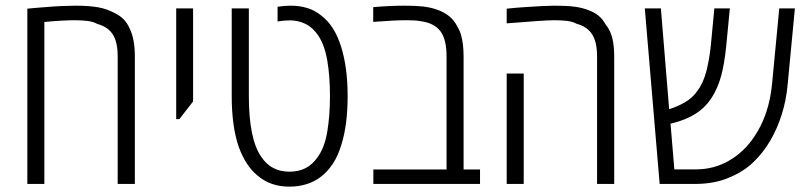

<svg xmlns="http://www.w3.org/2000/svg" viewBox="-20 -660 2905 689"><path d="M78.1 0V-628.9Q91.3 -630.4 106.9 -631.6Q122.6 -632.8 141.1 -634.3Q174.8 -637.2 202.6 -638.4Q230.5 -639.6 251.5 -639.6Q299.8 -639.6 332.3 -633.8Q364.7 -627.9 392.1 -612.8Q411.1 -603.5 423.8 -590.6Q436.5 -577.6 444.8 -558.6Q454.6 -539.1 459.2 -514.2Q463.9 -489.3 463.9 -457V0H402.3V-457Q402.3 -509.8 384.5 -536.9Q366.7 -564 329.1 -574.2Q314.9 -582 295.2 -584.7Q275.4 -587.4 248 -587.4Q228.5 -587.4 201.2 -585.9Q173.8 -584.5 139.2 -581.1V0Z M612.3 -232.4V-629.9H672.9V-295.9L623.5 -232.4Z M1018.6 9.8Q984.4 9.8 955.6 -0.2Q926.8 -10.3 903.8 -30.3Q882.3 -47.9 865.7 -73.5Q849.1 -99.1 836.9 -132.3Q824.2 -168.9 817.9 -214.6Q811.5 -260.3 811.5 -315.4V-629.9H873V-315.4Q873 -237.8 884.3 -183.1Q895.5 -128.4 918 -96.7Q936 -69.8 961.2 -56.9Q986.3 -43.9 1018.6 -43.9Q1052.2 -43.9 1077.4 -57.1Q1102.5 -70.3 1120.6 -97.2Q1145 -131.3 1154.5 -188Q1164.1 -244.6 1164.1 -315.4Q1164.1 -385.3 1154.8 -440.9Q1145.5 -496.6 1122.6 -531.7Q1103 -561 1076.7 -574Q1050.3 -586.9 1020 -586.9Q1009.3 -586.9 998.3 -585.9Q987.3 -585 976.1 -583V-635.7Q987.8 -637.7 999.8 -638.7Q1011.7 -639.6 1022.9 -639.6Q1055.2 -639.6 1082.5 -631.3Q1109.9 -623 1131.8 -605Q1156.2 -586.9 1174.3 -558.6Q1192.4 -530.3 1204.1 -492.2Q1215.3 -457 1221.4 -412.8Q1227.5 -368.7 1227.5 -315.4Q1227.5 -263.7 1221.9 -220Q1216.3 -176.3 1205.1 -141.1Q1193.4 -101.1 1174.3 -72.3Q1155.3 -43.5 1129.9 -24.4Q1106.9 -7.3 1078.9 1.2Q1050.8 9.8 1018.6 9.8Z M1319.8 0V-51.8H1582.5V-457Q1582.5 -520 1559.8 -548.8Q1537.1 -577.6 1489.7 -584Q1479.5 -585.9 1466.6 -586.7Q1453.6 -587.4 1438 -587.4Q1414.1 -587.4 1387 -585.9Q1359.9 -584.5 1319.3 -581.5V-634.3Q1350.6 -637.2 1378.9 -638.4Q1407.2 -639.6 1433.1 -639.6Q1471.7 -639.6 1497.8 -636.7Q1523.9 -633.8 1546.4 -626Q1572.8 -617.2 1591.6 -602.1Q1610.4 -586.9 1622.1 -563Q1629.9 -550.8 1634.5 -534.2Q1639.2 -517.6 1641.4 -498.5Q1643.6 -479.5 1643.6 -457V-51.8H1702.6V0Z M2122.6 0V-457Q2122.6 -509.8 2104.7 -537.1Q2086.9 -564.5 2049.3 -574.7Q2035.2 -582.5 2014.9 -585Q1994.6 -587.4 1969.7 -587.4Q1948.7 -587.4 1907.5 -584.5Q1866.2 -581.5 1798.3 -576.2V-628.9Q1816.4 -630.9 1834 -632.3Q1851.6 -633.8 1868.2 -634.8Q1902.8 -637.2 1928.7 -638.4Q1954.6 -639.6 1972.2 -639.6Q2012.7 -639.6 2040.5 -636.2Q2068.4 -632.8 2093.3 -623Q2114.3 -615.2 2128.9 -602.8Q2143.6 -590.3 2153.8 -571.3Q2169.9 -552.2 2177 -524.4Q2184.1 -496.6 2184.1 -457V0ZM1798.3 0V-396H1859.4V0Z M2347.2 0 2293.9 -629.9H2351.6L2381.3 -268.1Q2413.1 -278.3 2439.2 -293.7Q2465.3 -309.1 2482.4 -333.5Q2503.9 -362.3 2514.6 -403.8Q2525.4 -445.3 2530.8 -496.6L2543.5 -629.9H2599.1L2585.9 -493.2Q2579.6 -430.2 2567.6 -386.7Q2555.7 -343.3 2533.2 -308.1Q2510.3 -273.4 2475.6 -251.5Q2440.9 -229.5 2389.2 -216.8Q2388.7 -216.8 2387.7 -216.6Q2386.7 -216.3 2386.2 -216.3L2399.9 -52.2H2478Q2542 -52.2 2596.2 -83.5Q2650.4 -114.7 2687 -169.9Q2739.7 -247.6 2750.5 -357.9L2776.4 -629.9H2832.5L2806.6 -357.4Q2801.3 -299.8 2785.4 -249.3Q2769.5 -198.7 2744.1 -155.3Q2718.3 -111.3 2683.3 -77.9Q2648.4 -44.4 2599.1 -23.9Q2571.8 -11.7 2540.8 -5.9Q2509.8 0 2477.5 0Z"/></svg>

Font: Open Sans SemiCondensed Light
Style: Regular
Weight: 300
Width: 4
Designer: Monotype Design Team
Foundry: Monotype Imaging Inc.
Version: Version 3.000